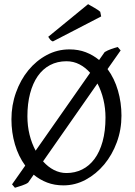

<svg xmlns="http://www.w3.org/2000/svg" viewBox="-20 -864 640 910"><path d="M480 -307.1Q480 -350.6 470.2 -391.8Q460.4 -433.1 441.9 -468.3L184.1 -99.1Q207.5 -72.8 235.8 -58.3Q264.2 -43.9 294.9 -43.9Q335.4 -43.9 369.4 -60.8Q403.3 -77.6 428 -110.8Q452.6 -144 466.3 -193.4Q480 -242.7 480 -307.1ZM109.9 -313Q109.9 -267.1 120.1 -225.6Q130.4 -184.1 148.9 -149.9L407.2 -519Q384.8 -544.4 356.4 -559.1Q328.1 -573.7 294.9 -573.7Q251.5 -573.7 217 -555.4Q182.6 -537.1 158.9 -503.2Q135.3 -469.2 122.6 -420.9Q109.9 -372.6 109.9 -313ZM489.7 -536.6Q522.5 -492.2 539.1 -434.6Q555.7 -377 555.7 -315.9Q555.7 -249.5 533.7 -189.7Q511.7 -129.9 473.9 -84.5Q436 -39.1 386.2 -12.2Q336.4 14.6 280.8 14.6Q238.3 14.6 203.4 1.2Q168.5 -12.2 139.6 -36.1L113.8 1Q109.4 4.9 101.3 8.5Q93.3 12.2 84 15.4Q74.7 18.6 65.7 21.2Q56.6 23.9 50.8 25.9L37.1 9.8L99.6 -79.1Q67.4 -123 50.8 -179.7Q34.2 -236.3 34.2 -298.8Q34.2 -365.2 55.7 -425.3Q77.1 -485.4 114.3 -530.8Q151.4 -576.2 201.4 -603Q251.5 -629.9 309.1 -629.9Q351.6 -629.9 386.5 -616.5Q421.4 -603 449.7 -579.6L476.1 -617.2Q489.7 -625.5 506.3 -631.3Q522.9 -637.2 538.1 -641.1L551.8 -625ZM230.5 -667.5Q222.2 -670.9 218.5 -675.5Q214.8 -680.2 208.5 -689.5L397.5 -844.2Q402.3 -841.3 410.6 -836.7Q418.9 -832 427.7 -826.9Q436.5 -821.8 443.8 -816.9Q451.2 -812 455.1 -808.1L459.5 -786.1Z"/></svg>

Font: Gentium Plus APac
Style: Regular
Weight: 400
Designer: J. Victor Gaultney, Annie Olsen, Iska Routamaa, Becca Hirsbrunner
Foundry: SIL International
Version: Version 5.000